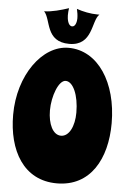

<svg xmlns="http://www.w3.org/2000/svg" viewBox="-63 -987 715 1064"><g transform="rotate(5 294.5 -455.5)"><path d="M568 -327C568 -553 458 -723 294 -723C148 -723 20 -547 20 -327C20 -129 108 31 294 31C481 31 568 -129 568 -327ZM368 -369C368 -293 339 -234 294 -234C249 -234 221 -293 221 -369C221 -448 255 -539 294 -539C335 -539 368 -467 368 -369ZM448 -921C444 -921 441 -921 437 -921C399 -921 355 -930 321 -942C325 -925 328 -907 328 -889C328 -875 323 -843 303 -843C279 -843 274 -885 274 -902C274 -915 275 -929 277 -942C238 -929 183 -913 141 -913C182 -870 161 -745 295 -745C428 -745 406 -884 448 -921Z"/></g></svg>

Font: Spicy Rice
Style: Regular
Weight: 400
Designer: Astigmatic (AOETI)
Foundry: Astigmatic (AOETI)
Version: Version 1.000